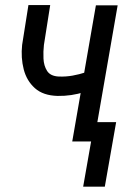

<svg xmlns="http://www.w3.org/2000/svg" viewBox="-20 -549 542 745"><path d="M436.5 -528.3 344.7 0H260.3L352.1 -528.3ZM363.3 -285.6 357.9 -210.9Q333.5 -200.2 308.1 -192.1Q282.7 -184.1 256.6 -180.2Q230.5 -176.3 203.6 -176.8Q147.5 -178.2 115.5 -206.8Q83.5 -235.4 72 -280Q60.5 -324.7 65.9 -375L90.3 -529.3H174.8L150.4 -374.5Q147.5 -349.6 148.7 -321.8Q149.9 -293.9 162.8 -273.7Q175.8 -253.4 208.5 -252Q235.4 -251 261.5 -255.6Q287.6 -260.3 313 -268.6Q338.4 -276.9 363.3 -285.6ZM430.7 -75.2 386.7 175.3H302.7L346.7 -75.2Z"/></svg>

Font: Roboto Condensed
Style: Italic
Weight: 400
Italic angle: -12°
Designer: Christian Robertson
Foundry: Google
Version: Version 3.0